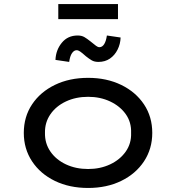

<svg xmlns="http://www.w3.org/2000/svg" viewBox="-20 -922 873 952"><path d="M417 10Q324 10 252 -25Q180 -60 139 -122Q98 -184 98 -263Q98 -343 139 -404.5Q180 -466 252 -501Q324 -536 417 -536Q509 -536 581 -501Q653 -466 694 -404.5Q735 -343 735 -263Q735 -184 694 -122Q653 -60 581 -25Q509 10 417 10ZM417 -84Q477 -84 526 -107Q575 -130 603.5 -170.5Q632 -211 630 -263Q632 -316 603.5 -356Q575 -396 526 -419Q477 -442 417 -442Q356 -442 307 -419Q258 -396 230 -355.5Q202 -315 203 -263Q202 -211 230 -170.5Q258 -130 307 -107Q356 -84 417 -84ZM468 -615Q448 -615 434.5 -623Q421 -631 406 -643Q387 -660 377.5 -666.5Q368 -673 360 -673Q347 -673 337 -658.5Q327 -644 323 -615L255 -625Q257 -674 286.5 -710Q316 -746 365 -746Q385 -746 398.5 -738Q412 -730 427 -718Q447 -702 456 -695Q465 -688 473 -688Q487 -688 496.5 -703Q506 -718 510 -746L578 -736Q577 -704 563 -676Q549 -648 525 -631.5Q501 -615 468 -615ZM269 -827V-902H565V-827Z"/></svg>

Font: Lexend Mega
Style: Regular
Weight: 400
Designer: Bonnie Shaver-Troup, Thomas Jockin
Foundry: Lexend
Version: Version 1.007